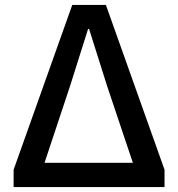

<svg xmlns="http://www.w3.org/2000/svg" viewBox="-20 -756 720 776"><path d="M35 0H645V-70L408 -736H272L35 -70ZM160 -98 263 -408 336 -639H340L413 -408L517 -98Z"/></svg>

Font: Noto Sans Japanese Medium
Style: Regular
Weight: 500
Designer: Ryoko NISHIZUKA (kana & ideographs); Paul D. Hunt (Latin, Greek & Cyrillic); Wenlong ZHANG (bopomofo); Sandoll Communica
Foundry: Adobe Systems Incorporated
Version: Version 1.000;PS 1;hotconv 1.0.78;makeotf.lib2.5.61930